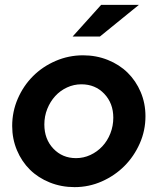

<svg xmlns="http://www.w3.org/2000/svg" viewBox="-20 -758 647 788"><path d="M30 -241Q30 -300 53 -353Q76 -406 115.5 -445.5Q155 -485 208.5 -508Q262 -531 321 -531Q375 -531 422.5 -512Q470 -493 504 -459.5Q538 -426 557.5 -380Q577 -334 577 -281Q577 -222 553.5 -169Q530 -116 490.5 -76.5Q451 -37 398 -13.5Q345 10 286 10Q232 10 184.5 -9Q137 -28 103 -61.5Q69 -95 49.5 -141.5Q30 -188 30 -241ZM292 -109Q323 -109 351 -122Q379 -135 400 -157.5Q421 -180 433 -210.5Q445 -241 445 -275Q445 -334 408 -373Q371 -412 314 -412Q283 -412 255 -399Q227 -386 206.5 -363.5Q186 -341 174 -311Q162 -281 162 -247Q162 -187 199 -148Q236 -109 292 -109ZM395 -738H550L390 -608H278Z"/></svg>

Font: Red Hat Display
Style: Bold Italic
Weight: 700
Italic angle: -12°
Designer: Pentagram / MCKL
Foundry: Pentagram / MCKL
Version: Version 1.003; Red Hat Display Bold Italic